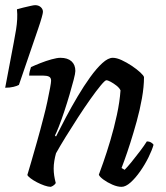

<svg xmlns="http://www.w3.org/2000/svg" viewBox="-62 -724 643 744"><path d="M-41.9 -384 -8.7 -559Q-3 -588 0.3 -609.5Q3.7 -631 4.6 -650Q5.6 -669 3.7 -688Q13.2 -691 27.9 -694.5Q42.6 -698 55.9 -701Q69.2 -704 74 -704Q87.3 -704 95.8 -696.5Q104.4 -689 104.4 -678Q104.4 -673 99.6 -656Q94.9 -639 86.3 -614L11.3 -395Q4.6 -391 -9.6 -387.5Q-23.9 -384 -41.9 -384ZM135 0Q125 0 110.5 -5Q96 -10 81.5 -17.5Q67 -25 56.5 -33Q46 -41 44 -46Q49 -62 58.5 -95Q68 -128 81 -173.5Q94 -219 107 -270Q115 -300 121.5 -330.5Q128 -361 132 -383Q136 -405 136 -411Q136 -423 128 -427Q120 -431 106 -431H51Q51 -439 53.5 -448.5Q56 -458 58 -464Q73 -471 94.5 -479.5Q116 -488 137.5 -494Q159 -500 172 -500Q200 -500 215 -486.5Q230 -473 230 -449Q230 -440 223.5 -415Q217 -390 207.5 -357.5Q198 -325 187 -292Q176 -259 166 -233.5Q156 -208 151 -199L155 -195Q172 -229 193.5 -269.5Q215 -310 239 -350.5Q263 -391 287.5 -425Q312 -459 334.5 -479.5Q357 -500 375 -500Q390 -500 409.5 -491Q429 -482 448.5 -469Q468 -456 481.5 -443.5Q495 -431 496 -425Q496 -388 488 -343Q480 -298 467.5 -253Q455 -208 442.5 -169Q430 -130 420.5 -104Q411 -78 409 -73L421 -66Q431 -76 447 -95.5Q463 -115 480 -137.5Q497 -160 507 -176Q517 -176 524 -171.5Q531 -167 533 -163Q527 -142 513.5 -114.5Q500 -87 481.5 -60.5Q463 -34 444 -17Q425 0 409 0Q393 0 373.5 -8.5Q354 -17 339 -28Q324 -39 321 -47Q326 -60 338.5 -95.5Q351 -131 365.5 -179.5Q380 -228 391 -279Q402 -330 405 -374Q400 -384 389 -392.5Q378 -401 367 -407Q356 -413 350 -413Q345 -413 328 -392.5Q311 -372 288 -339.5Q265 -307 240 -268.5Q215 -230 192.5 -193.5Q170 -157 155 -130Q151 -116 148.5 -100.5Q146 -85 146 -71Q146 -57 148 -43.5Q150 -30 154 -15Q153 -12 148 -7.5Q143 -3 135 0Z"/></svg>

Font: Texturina 12pt Medium
Style: Italic
Weight: 500
Italic angle: -11°
Designer: Guillermo Torres Carreño
Foundry: Omnibus-Type
Version: Version 1.002